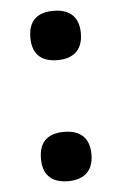

<svg xmlns="http://www.w3.org/2000/svg" viewBox="-45 -579 394 621"><g transform="rotate(-5 152.0 -268.5)"><path d="M152 -385C196 -385 234 -405 234 -465C234 -526 196 -545 152 -545C106 -545 70 -526 70 -465C70 -405 106 -385 152 -385ZM152 8C196 8 234 -12 234 -72C234 -133 196 -152 152 -152C106 -152 70 -133 70 -72C70 -12 106 8 152 8Z"/></g></svg>

Font: Noto Serif Test
Style: Bold
Weight: 700
Version: Version 1.000